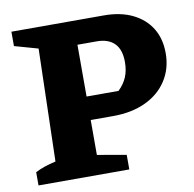

<svg xmlns="http://www.w3.org/2000/svg" viewBox="-77 -751 836 829"><g transform="rotate(-10 341.5 -337.0)"><path d="M431 -674Q504 -674 556.5 -648.5Q609 -623 637.5 -577Q666 -531 666 -467Q666 -400 632.5 -348Q599 -296 538 -267.5Q477 -239 396 -239H206V-342H437Q462 -366 474 -394.5Q486 -423 486 -460Q486 -515 459 -542Q432 -569 382 -569H297V-86L424 -64V0H26V-58Q45 -68 67 -75.5Q89 -83 116 -89L129 -582L26 -611V-674Z"/></g></svg>

Font: Piazzolla Thin Black
Style: Regular
Weight: 900
Version: Version 2.005